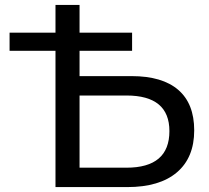

<svg xmlns="http://www.w3.org/2000/svg" viewBox="-20 -762 851 782"><path d="M516 -452Q641 -452 706 -396Q771 -340 771 -231Q771 -120 700.5 -60Q630 0 498 0H206V-555H19V-629H206V-742H304V-629H518V-555H304V-452ZM495 -79Q670 -79 670 -228Q670 -373 495 -373H304V-79Z"/></svg>

Font: Montserrat
Style: Regular
Weight: 500
Designer: Julieta Ulanovsky
Foundry: Julieta Ulanovsky
Version: Version 7.200;PS 007.200;hotconv 1.0.88;makeotf.lib2.5.64775